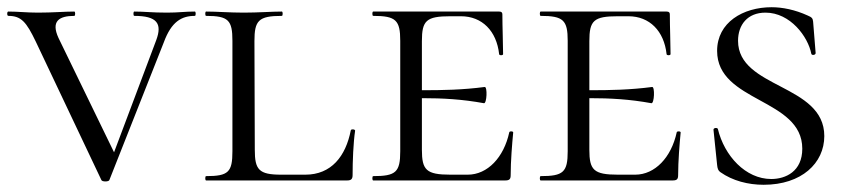

<svg xmlns="http://www.w3.org/2000/svg" viewBox="-25 -500 2339 532"><path d="M515 -468C486 -468 470 -465 438 -465C396 -465 375 -468 347 -468C344 -468 344 -456 347 -456C410 -456 425 -435 408 -389L291 -78L137 -395C116 -441 138 -456 181 -456C184 -456 184 -468 181 -468C153 -468 122 -465 80 -465C50 -465 24 -468 -2 -468C-6 -468 -6 -456 -2 -456C34 -456 48 -439 74 -385L256 -1C258 4 276 4 278 -1L429 -383C450 -440 478 -456 515 -456C518 -456 518 -468 515 -468Z M680 -386C680 -443 691 -456 756 -456C759 -456 759 -468 756 -468C728 -468 691 -465 650 -465C612 -465 575 -468 546 -468C543 -468 543 -456 546 -456C608 -456 619 -444 619 -387V-81C619 -23 608 -12 546 -12C543 -12 543 0 546 0H937C948 0 952 -4 952 -15C952 -54 954 -105 959 -138C959 -142 948 -143 947 -139C933 -67 893 -16 821 -16H754C692 -16 681 -30 681 -85Z M1386 -133C1371 -64 1326 -16 1271 -16H1223C1156 -16 1144 -29 1144 -85V-228C1202 -228 1256 -225 1316 -214C1324 -213 1326 -260 1318 -259C1257 -251 1202 -250 1144 -250V-386C1144 -443 1156 -455 1223 -455H1252C1311 -455 1351 -414 1358 -350C1358 -346 1369 -346 1369 -350C1369 -375 1367 -427 1367 -460C1367 -465 1365 -468 1358 -468H1009C1006 -468 1006 -456 1009 -456C1072 -456 1084 -444 1084 -387V-81C1084 -23 1072 -12 1009 -12C1006 -12 1006 0 1009 0H1375C1387 0 1390 -4 1390 -15C1390 -53 1394 -102 1397 -133C1397 -137 1386 -137 1386 -133Z M1850 -133C1835 -64 1790 -16 1735 -16H1687C1620 -16 1608 -29 1608 -85V-228C1666 -228 1720 -225 1780 -214C1788 -213 1790 -260 1782 -259C1721 -251 1666 -250 1608 -250V-386C1608 -443 1620 -455 1687 -455H1716C1775 -455 1815 -414 1822 -350C1822 -346 1833 -346 1833 -350C1833 -375 1831 -427 1831 -460C1831 -465 1829 -468 1822 -468H1473C1470 -468 1470 -456 1473 -456C1536 -456 1548 -444 1548 -387V-81C1548 -23 1536 -12 1473 -12C1470 -12 1470 0 1473 0H1839C1851 0 1854 -4 1854 -15C1854 -53 1858 -102 1861 -133C1861 -137 1850 -137 1850 -133Z M2020 -387C2020 -431 2046 -465 2096 -465C2165 -465 2214 -398 2223 -351C2224 -346 2235 -347 2235 -353L2228 -440C2227 -449 2225 -452 2213 -457C2178 -473 2143 -480 2113 -480C2034 -480 1962 -438 1962 -359C1962 -216 2198 -228 2198 -88C2198 -25 2152 -4 2112 -4C2041 -4 1982 -68 1964 -143C1962 -147 1951 -146 1952 -140L1962 -43C1963 -33 1965 -27 1971 -23C2005 1 2048 12 2091 12C2196 12 2259 -48 2259 -123C2259 -268 2020 -254 2020 -387Z"/></svg>

Font: Cormorant SC
Style: Regular
Weight: 400
Designer: Christian Thalmann (Catharsis Fonts)
Version: Version 1.000;PS 001.000;hotconv 1.0.70;makeotf.lib2.5.58329